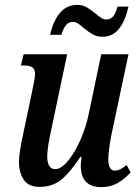

<svg xmlns="http://www.w3.org/2000/svg" viewBox="-20 -759 568 789"><path d="M312 -78Q312 -90 315 -114H310Q268 -50 231.5 -20.5Q195 9 143 9Q98 9 78 -20Q58 -49 58 -95Q58 -131 76 -212L113 -388Q124 -438 124 -456Q124 -474 113 -482Q102 -490 78 -490H66L77 -536H256L193 -237Q174 -153 174 -115Q174 -92 182 -78Q190 -64 207 -64Q231 -64 259 -97.5Q287 -131 310 -183Q333 -235 344 -288L396 -536H508L437 -201Q425 -137 425 -102Q425 -81 432 -69.5Q439 -58 451 -58Q463 -58 474.5 -63.5Q486 -69 500 -81L517 -51Q493 -24 464 -7Q435 10 397 10Q312 10 312 -78ZM324 -644Q309 -657 299.5 -663Q290 -669 280 -669Q261 -669 250.5 -655Q240 -641 232 -616H186Q198 -672 226 -705.5Q254 -739 297 -739Q318 -739 334.5 -730Q351 -721 372 -704Q387 -691 396.5 -685Q406 -679 417 -679Q436 -679 446.5 -693.5Q457 -708 463 -732H508Q496 -676 470 -642Q444 -608 401 -608Q379 -608 362.5 -617Q346 -626 324 -644Z"/></svg>

Font: Noto Serif CondSemiBold
Style: Italic
Weight: 600
Width: 3
Italic angle: -12°
Designer: Monotype Design Team
Foundry: Monotype Imaging Inc.
Version: Version 1.001